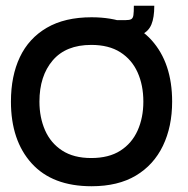

<svg xmlns="http://www.w3.org/2000/svg" viewBox="-20 -633 652 667"><path d="M298 14Q162 14 90 -65.5Q18 -145 18 -280Q18 -369 49 -434.5Q80 -500 142.5 -536.5Q205 -573 298 -573Q435 -573 506.5 -493.5Q578 -414 578 -280Q578 -193 546 -126.5Q514 -60 452 -23Q390 14 298 14ZM297 -84Q358 -84 398 -109.5Q438 -135 458 -179.5Q478 -224 478 -280Q478 -337 458 -381.5Q438 -426 398 -451.5Q358 -477 297 -477Q209 -477 163 -423Q117 -369 117 -280Q117 -225 136.5 -180.5Q156 -136 196 -110Q236 -84 297 -84ZM373 -503 374 -563H415Q430 -563 436 -566.5Q442 -570 443.5 -580.5Q445 -591 445 -613H516Q516 -572 506 -548Q496 -524 472.5 -513.5Q449 -503 406 -503Z"/></svg>

Font: Darker Grotesque Light
Style: Bold
Weight: 700
Version: Version 1.000;gftools[0.9.28]